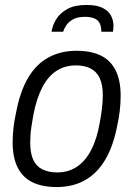

<svg xmlns="http://www.w3.org/2000/svg" viewBox="-20 -743 538 775"><path d="M209 12Q151 12 111.5 -7Q72 -26 51.5 -66.5Q31 -107 31 -169Q31 -197 34.5 -227.5Q38 -258 45 -289Q61 -374 93.5 -429Q126 -484 175.5 -511Q225 -538 289 -538Q347 -538 386.5 -519Q426 -500 446.5 -459.5Q467 -419 467 -356Q467 -327 463.5 -296.5Q460 -266 453 -235Q437 -152 404 -97Q371 -42 322 -15Q273 12 209 12ZM211 -47Q256 -47 290.5 -70Q325 -93 348.5 -138.5Q372 -184 383 -250Q388 -277 390.5 -296.5Q393 -316 394 -331Q395 -346 395 -359Q395 -401 382.5 -427.5Q370 -454 346 -466.5Q322 -479 286 -479Q242 -479 208 -457Q174 -435 151 -391Q128 -347 115 -281Q110 -254 107 -233Q104 -212 103 -196.5Q102 -181 102 -167Q102 -125 114 -98.5Q126 -72 151 -59.5Q176 -47 211 -47ZM329 -723Q371 -723 394.5 -711Q418 -699 428 -680Q438 -661 438 -639Q438 -633 437.5 -627Q437 -621 436 -615H389Q389 -637 382 -650Q375 -663 360 -669Q345 -675 323 -675Q292 -675 274 -664.5Q256 -654 247 -640Q238 -626 235 -615H188Q192 -641 207 -665.5Q222 -690 251.5 -706.5Q281 -723 329 -723Z"/></svg>

Font: Archivo SemiCondensed Light
Style: Italic
Weight: 300
Width: 4
Italic angle: -10°
Designer: Hector Gatti
Foundry: Omnibus-Type
Version: Version 2.001